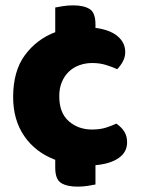

<svg xmlns="http://www.w3.org/2000/svg" viewBox="-20 -602 532 716"><path d="M324 -367Q299 -367 276.5 -359Q254 -351 237.5 -335.5Q221 -320 211 -297Q201 -274 201 -243Q201 -181 236.5 -150Q272 -119 323 -119Q353 -119 375 -126Q397 -133 414 -141Q434 -127 444 -110.5Q454 -94 454 -71Q454 -35 423 -13Q392 9 336 14V86Q327 88 308 91Q289 94 269 94Q230 94 208 80.5Q186 67 186 23V-6Q112 -34 70.5 -94.5Q29 -155 29 -240Q29 -337 73 -396.5Q117 -456 186 -482V-574Q195 -576 214 -579Q233 -582 253 -582Q292 -582 314 -568.5Q336 -555 336 -511V-498Q390 -491 418.5 -467Q447 -443 447 -408Q447 -389 438 -372.5Q429 -356 417 -344Q400 -352 376 -359.5Q352 -367 324 -367Z"/></svg>

Font: Baloo
Style: Regular
Weight: 400
Designer: Sarang Kulkarni and Ek Type
Foundry: Ek Type
Version: Version 1.443;PS 1.000;hotconv 16.6.51;makeotf.lib2.5.65220;